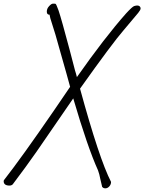

<svg xmlns="http://www.w3.org/2000/svg" viewBox="-76 -998 786 1046"><path d="M482 21Q481 21 481 22L470 -25Q466 -48 458 -70Q401 -196 323 -462L270 -385Q180 -253 122 -170Q64 -87 -2 0Q-9 13 -24 13Q-56 13 -56 -11L-55 -16Q42 -140 218 -396Q276 -482 306 -525Q299 -548 287 -594L253 -714Q227 -811 198 -899L194 -918H193Q179 -918 179 -935Q179 -951 191.5 -964.5Q204 -978 212 -978H221L227 -977Q231 -974 243 -941Q260 -890 303 -728L333 -613Q337 -602 343 -578Q494 -793 611 -925Q645 -962 655 -965Q665 -968 672 -968Q680 -968 685 -963.5Q690 -959 690 -952Q690 -944 677 -928Q638 -881 598 -834Q537 -764 360 -515Q465 -131 529 -7Q529 7 519.5 17.5Q510 28 498 28Q487 28 482 21Z"/></svg>

Font: Bad Script
Style: Regular
Weight: 400
Italic angle: -10°
Designer: Roman Shchyukin (Gaslight Type Foundry), Cyreal (Charset Expansion)
Foundry: Gaslight
Version: Version 2.000